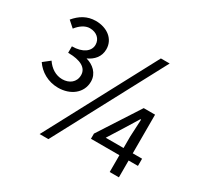

<svg xmlns="http://www.w3.org/2000/svg" viewBox="-158 -946 1205 1157"><g transform="rotate(30 444.5 -367.0)"><path d="M200 -284C285 -284 354 -335 354 -415C354 -473 310 -510 261 -523C305 -543 337 -578 337 -630C337 -703 274 -747 198 -747C137 -747 93 -719 56 -675L99 -637C123 -668 155 -691 188 -691C235 -691 267 -662 267 -621C267 -576 223 -542 148 -542V-497C234 -497 283 -470 283 -419C283 -369 244 -341 196 -341C151 -341 112 -366 85 -406L38 -369C71 -320 129 -284 200 -284ZM244 13H305L710 -747H649ZM600 -167 669 -277 725 -368H730L724 -247V-167ZM724 0H788V-117H853V-167H788V-436H709L526 -153V-117H724Z"/></g></svg>

Font: Source Han Sans TC
Style: Regular
Weight: 400
Designer: Ryoko NISHIZUKA 西塚涼子 (kana, bopomofo & ideographs); Paul D. Hunt (Latin, Greek & Cyrillic); Sandoll Communications 산돌커뮤니
Foundry: Adobe
Version: Version 2.002;hotconv 1.0.116;makeotfexe 2.5.65601